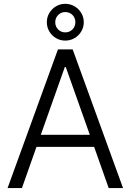

<svg xmlns="http://www.w3.org/2000/svg" viewBox="-20 -959 666 979"><path d="M18.6 0 275.4 -707H350.6L607.4 0H534.2L460 -210H166L91.8 0ZM438 -271.5 315.4 -617.2H310.5L188 -271.5ZM218.8 -845.7Q218.8 -871.1 231.4 -892.6Q244.1 -914.1 265.6 -926.8Q287.1 -939.5 312.5 -939.5Q338.4 -939.5 360.1 -926.8Q381.8 -914.1 394.5 -892.6Q407.2 -871.1 407.2 -845.7Q407.2 -820.3 394.5 -798.8Q381.8 -777.3 360.1 -764.6Q338.4 -752 312.5 -752Q287.1 -752 265.6 -764.6Q244.1 -777.3 231.4 -798.8Q218.8 -820.3 218.8 -845.7ZM364.3 -845.7Q364.3 -867.7 349.6 -882.6Q335 -897.5 312.5 -897.5Q291 -897.5 276.4 -882.3Q261.7 -867.2 261.7 -845.7Q261.7 -823.7 276.4 -808.8Q291 -793.9 312.5 -793.9Q334.5 -793.9 349.4 -808.8Q364.3 -823.7 364.3 -845.7Z"/></svg>

Font: Pretendard Light
Style: Regular
Weight: 300
Designer: Base glyphs from Inter by Rasmus Andersson; Hangeul glyphs from Noto Sans CJK(Source Han Sans) by Jang Soo-young and Kan
Foundry: Kil Hyung-jin
Version: Version 1.309